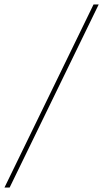

<svg xmlns="http://www.w3.org/2000/svg" viewBox="-44 -765 460 856"><path d="M-24 71 373 -745H396L-1 71Z"/></svg>

Font: DM Sans 18pt Thin
Style: Italic
Weight: 250
Italic angle: -10°
Designer: Colophon Foundry, Jonny Pinhorn
Foundry: Colophon Foundry
Version: Version 4.004;gftools[0.9.30]